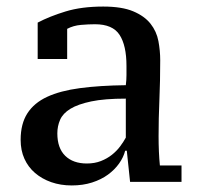

<svg xmlns="http://www.w3.org/2000/svg" viewBox="-20 -555 609 586"><path d="M464 -139Q464 -116 465 -92.5Q466 -69 468 -50H534V0H377L367 -95H362Q357 -75 343.5 -56Q330 -37 309.5 -22Q289 -7 261 2Q233 11 199 11Q165 11 136.5 1Q108 -9 87 -27Q66 -45 54.5 -70.5Q43 -96 43 -128Q43 -177 63.5 -209Q84 -241 124 -259.5Q164 -278 224 -286Q284 -294 364 -295Q366 -311 366 -325.5Q366 -340 366 -354Q366 -416 345 -448.5Q324 -481 270 -481Q250 -481 227 -479Q204 -477 185 -467V-375H95V-486Q131 -505 180 -520Q229 -535 295 -535Q352 -535 386.5 -520.5Q421 -506 439.5 -482.5Q458 -459 463.5 -429.5Q469 -400 469 -371Q469 -308 466.5 -250.5Q464 -193 464 -139ZM245 -56Q269 -56 288 -63.5Q307 -71 321.5 -82.5Q336 -94 346.5 -108Q357 -122 364 -135V-254Q299 -254 258.5 -245.5Q218 -237 195 -223Q172 -209 163.5 -189.5Q155 -170 155 -148Q155 -103 179 -79.5Q203 -56 245 -56Z"/></svg>

Font: PT Serif Caption
Style: Regular
Weight: 400
Designer: A.Korolkova, O.Umpeleva, V.Yefimov
Foundry: ParaType Ltd
Version: Version 1.000W OFL